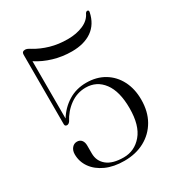

<svg xmlns="http://www.w3.org/2000/svg" viewBox="-177 -834 873 952"><g transform="rotate(-30 259.5 -357.5)"><path d="M58 -140Q58 -161.5 69.5 -175.5Q81 -189.5 98.5 -189.5Q115 -189.5 124.2 -178Q133.5 -166.5 133.5 -147.5V-102Q133.5 -58.5 166 -32Q198.5 -5.5 261.5 -5.5Q324 -5.5 366 -55Q408 -104.5 408 -203Q408 -299 370.2 -349.5Q332.5 -400 269.5 -400Q220.5 -400 180 -371Q139.5 -342 115 -295Q107 -284.5 98 -284.5Q85.5 -284.5 85.5 -297V-695Q85.5 -713 104 -713Q109.5 -713 116 -710.5Q122.5 -708 135 -700Q171.5 -678 216.5 -665Q261.5 -652 314.5 -652Q365 -652 403.2 -668.8Q441.5 -685.5 456.5 -719Q463 -727.5 470 -725.5Q477 -723.5 474.5 -713Q461.5 -651.5 417 -620.2Q372.5 -589 302 -589Q248 -589 198 -603.8Q148 -618.5 107.5 -645V-317Q136.5 -364 181.8 -391.8Q227 -419.5 284 -419.5Q343 -419.5 387 -393Q431 -366.5 455.2 -319.5Q479.5 -272.5 479.5 -211Q479.5 -143 451 -93.2Q422.5 -43.5 372.2 -16.2Q322 11 256.5 11Q195.5 11 151 -9.2Q106.5 -29.5 82.2 -63.8Q58 -98 58 -140Z"/></g></svg>

Font: Fraunces 72pt Light
Style: Regular
Weight: 300
Version: Version 1.000;[0bf87f6ff]